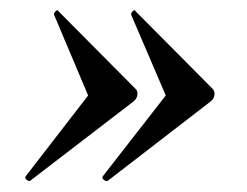

<svg xmlns="http://www.w3.org/2000/svg" viewBox="-20 -382 470 366"><path d="M183 -37Q180 -37 177 -40Q174 -43 176 -46L296 -200L230 -354V-355Q230 -358 233.5 -361Q237 -364 238 -361L386 -212Q389 -208 389 -203Q389 -195 382 -189L185 -37ZM36 -37Q33 -37 30 -40Q27 -43 29 -46L148 -200L83 -354V-355Q83 -358 86.5 -361Q90 -364 91 -361L239 -212Q242 -209 242 -203Q242 -195 235 -189L37 -37Z"/></svg>

Font: Cormorant Garamond SemiBold
Style: Italic
Weight: 600
Italic angle: -10°
Designer: Christian Thalmann (Catharsis Fonts)
Foundry: Catharsis Fonts
Version: Version 4.000